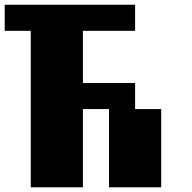

<svg xmlns="http://www.w3.org/2000/svg" viewBox="-20 -798 818 818"><path d="M555.6 -333.3H666.7V0H444.4V-333.3H333.3V0H111.1V-666.7H0V-777.8H555.6V-666.7H333.3V-444.4H555.6Z"/></svg>

Font: Pixeloid Sans
Style: Bold
Weight: 700
Monospace: yes
Designer: GGBot
Version: 0.3